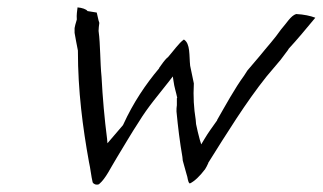

<svg xmlns="http://www.w3.org/2000/svg" viewBox="-20 -506 874 520"><path d="M190 -486C189 -478 187 -465 188 -454V-453L186 -446C184 -440 184 -439 182 -430V-417C184 -403 188 -386 191 -369V-368C191 -260 204 -161 221 -67C225 -50 227 -28 231 -12C233 -8 240 -4 248 -7C267 -23 279 -51 297 -80C316 -111 335 -144 356 -176C381 -217 410 -250 438 -286L448 -299L450 -286C452 -270 457 -256 460 -241L459 -240V-221C458 -216 458 -210 458 -204C462 -162 467 -121 474 -81L475 -71C478 -59 482 -47 485 -35C489 -25 488 -13 494 -9C507 -15 522 -30 534 -46L535 -47C538 -52 541 -57 544 -64V-65C593 -143 646 -229 702 -299L740 -344C747 -353 754 -363 761 -372V-373C786 -400 809 -428 834 -458C821 -463 803 -467 782 -468C767 -463 757 -444 741 -426C723 -400 704 -380 684 -355L650 -315C648 -312 645 -307 641 -301C616 -267 591 -221 568 -181V-180C556 -163 544 -147 534 -130L525 -115L521 -128C517 -142 514 -156 511 -170L510 -182C505 -213 503 -244 505 -280L495 -328C492 -355 496 -388 478 -399C464 -389 449 -367 434 -350H433C425 -342 418 -332 411 -322V-321C374 -277 341 -228 314 -169L313 -167L271 -118L270 -130C263 -184 258 -241 255 -298C251 -337 252 -386 247 -422V-423C247 -429 248 -436 249 -444C246 -452 245 -461 242 -472L217 -476C214 -481 202 -485 190 -486ZM253 -291V-292ZM456 -197ZM482 -29 483 -28Z"/></svg>

Font: SolarCharger
Style: 352
Weight: 300
Designer: Mew Too
Foundry: Cannot Into Space Fonts/KineticPlasma Fonts
Version: Version 1.100